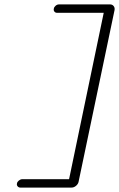

<svg xmlns="http://www.w3.org/2000/svg" viewBox="-20 -720 540 870"><path d="M499 -674 336 104Q334 114 324.5 122Q315 130 304 130H72Q65 130 60 124.5Q55 119 57 111Q58 104 65.5 98Q73 92 81 92H293L450 -662H238Q231 -662 226.5 -667.5Q222 -673 224 -681Q225 -688 232 -694Q239 -700 247 -700H479Q489 -700 495 -692.5Q501 -685 499 -674Z"/></svg>

Font: Quicksand
Style: Italic
Weight: 400
Italic angle: -12°
Designer: Andrew Paglinawan
Foundry: Andrew Paglinawan
Version: 1.002